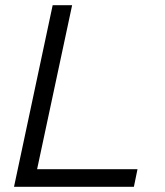

<svg xmlns="http://www.w3.org/2000/svg" viewBox="-20 -720 635 740"><path d="M34 0 183 -700H258L123 -68H510L496 0Z"/></svg>

Font: Rosa Sans Light
Style: Italic
Weight: 300
Italic angle: -12°
Designer: Pentagram / MCKL
Foundry: Pentagram / MCKL
Version: Version 1.005;September 16, 2019;FontCreator 11.5.0.2425 64-